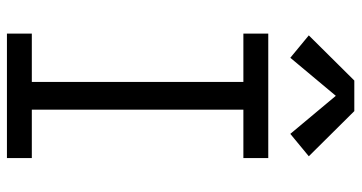

<svg xmlns="http://www.w3.org/2000/svg" viewBox="-258 -758 1017 540"><g transform="rotate(90 250.0 -488.5)"><path d="M75 0V-70H211V-665H75V-735H425V-665H289V-70H425V0ZM143 -797 80 -849 207 -977H293L420 -849L357 -797L250 -925Z"/></g></svg>

Font: Iosevka Slab
Style: Regular
Weight: 400
Monospace: yes
Designer: Belleve Invis
Foundry: Belleve Invis
Version: Version 11.2.4; ttfautohint (v1.8.3)